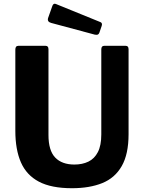

<svg xmlns="http://www.w3.org/2000/svg" viewBox="-20 -984 761 1014"><path d="M659 -275Q659 -170 623 -107Q587 -44 520 -17Q453 10 360 10Q251 10 185.5 -24.5Q120 -59 90.5 -126.5Q61 -194 61 -293V-722Q61 -742 77 -742H221Q236 -742 236 -724V-271Q236 -189 271.5 -152Q307 -115 373 -115Q415 -115 447 -130.5Q479 -146 497 -181Q515 -216 515 -274V-723Q515 -742 530 -742H644Q659 -742 659 -724V-275ZM257 -954Q263 -968 275 -963L511 -867Q522 -862 517 -847L505 -812Q502 -804 497 -801.5Q492 -799 481 -801L250 -863Q228 -869 234 -889Z"/></svg>

Font: Libre Franklin Thin
Style: Bold
Weight: 700
Version: Version 3.000